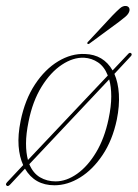

<svg xmlns="http://www.w3.org/2000/svg" viewBox="-40 -612 460 642"><path d="M-18 8.5Q-23 4.5 -16 -3L37.5 -60Q25 -87 22.2 -124Q19.5 -161 29 -208Q43.5 -279 77 -329.8Q110.5 -380.5 154.5 -407Q198.5 -433.5 244 -431.5Q306 -429.5 336.5 -376.5L387.5 -430.5Q394 -438.5 399 -433.5Q402.5 -429 397 -423.5L342.5 -365Q355 -336.5 357.5 -297.5Q360 -258.5 350.5 -211.5Q336 -143 303.2 -94Q270.5 -45 228.2 -18.8Q186 7.5 142 7.5Q76 7.5 43.5 -48L-6 5Q-13.5 13 -18 8.5ZM55.5 -205.5Q47 -164 47 -132.2Q47 -100.5 53.5 -77L320.5 -359.5Q309 -389 288 -403.2Q267 -417.5 241 -419Q204.5 -420.5 166.8 -395.5Q129 -370.5 99 -322Q69 -273.5 55.5 -205.5ZM146 -5.5Q182 -5.5 217.8 -30.8Q253.5 -56 281.5 -102.8Q309.5 -149.5 323 -214Q332 -256.5 332 -289.5Q332 -322.5 325 -346.5L58 -63Q70.5 -33 93.8 -19.2Q117 -5.5 146 -5.5ZM336 -560Q351 -575.5 361 -584.2Q371 -593 381.5 -592Q389 -591 391.8 -585.5Q394.5 -580 392 -573Q389 -564.5 379.8 -556.5Q370.5 -548.5 358.5 -539.5L260 -467Q255 -463 252.5 -466Q250 -468.5 256 -474Z"/></svg>

Font: Fraunces 144pt Soft Thin
Style: Italic
Weight: 100
Italic angle: -16°
Version: Version 1.000;[0bf87f6ff]